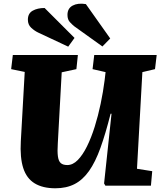

<svg xmlns="http://www.w3.org/2000/svg" viewBox="-20 -999 870 1033"><path d="M717 -91 799 -78 792 0H547L540 -12L580 -387H575Q548 -280 520.5 -203.5Q493 -127 459 -79Q425 -31 381 -8.5Q337 14 278 14Q210 14 166.5 -12.5Q123 -39 105 -95Q87 -151 92 -239L113 -612L40 -627L49 -703H399L391 -627L312 -610L291 -228Q288 -184 291.5 -158Q295 -132 307 -121.5Q319 -111 342 -111Q372 -111 398.5 -138Q425 -165 448 -211.5Q471 -258 489.5 -317Q508 -376 521.5 -440.5Q535 -505 543 -568L548 -611L478 -627L487 -703H823L814 -627L746 -611ZM379 -858Q369 -866 356 -880Q343 -894 343 -919Q343 -954 371 -969Q399 -984 442 -977L573 -792L531 -749ZM185 -824Q166 -833 148 -849.5Q130 -866 130 -893Q130 -927 156 -941.5Q182 -956 220 -956L381 -795L347 -748Z"/></svg>

Font: Literata 18pt ExtraBold
Style: Italic
Weight: 800
Italic angle: -2°
Designer: Latin by Veronika Burian and Jose Scaglione. Greek by Irene Vlachou. Cyrillic by Vera Evstafieva
Foundry: TypeTogether
Version: Version 3.103;gftools[0.9.29]